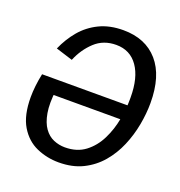

<svg xmlns="http://www.w3.org/2000/svg" viewBox="-123 -767 830 885"><g transform="rotate(20 291.5 -324.5)"><path d="M260 12.5Q202.5 12.5 151.2 -10Q100 -32.5 68.3 -85Q36.7 -137.5 36.7 -226.7Q36.7 -252.5 40 -282.1Q43.3 -311.7 50 -343.3H512.5L490 -271.7H89.2L135 -295.8Q126.7 -228.3 134.6 -183.3Q142.5 -138.3 161.7 -111.7Q180.8 -85 207.5 -73.8Q234.2 -62.5 263.3 -62.5Q322.5 -62.5 362.5 -92.9Q402.5 -123.3 426.2 -171.2Q450 -219.2 460 -272.9Q470 -326.7 470 -372.5V-382.5Q470 -479.2 432.1 -533.3Q394.2 -587.5 325.8 -587.5Q263.3 -587.5 221.3 -548.3Q179.2 -509.2 155.8 -452.5L73.3 -478.3Q95.8 -530 130.8 -571.7Q165.8 -613.3 216.2 -637.9Q266.7 -662.5 333.3 -662.5Q442.5 -662.5 503.8 -592.1Q565 -521.7 565 -389.2Q565 -337.5 554.6 -281.7Q544.2 -225.8 522.1 -173.8Q500 -121.7 464.2 -79.6Q428.3 -37.5 377.9 -12.5Q327.5 12.5 260 12.5Z"/></g></svg>

Font: Familjen Grotesk
Style: Italic
Weight: 400
Italic angle: -9.46201°
Designer: Anders Wikstroem, Jonas Baeckman, Matilda Gysing, Kristian Moeller
Foundry: Familjen STHLM AB
Version: Version 2.000